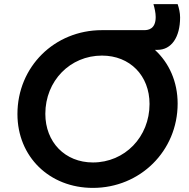

<svg xmlns="http://www.w3.org/2000/svg" viewBox="-20 -904 922 936"><path d="M433 12C663 12 846 -168 846 -399C846 -506 804 -598 735 -661H748C816 -661 858 -723 858 -819C858 -841 853 -863 846 -884H728C734 -863 739 -841 739 -821C739 -763 704 -757 683 -757H477C245 -757 65 -578 65 -348C65 -140 221 12 433 12ZM201 -349C201 -510 322 -633 477 -633C614 -633 709 -535 709 -397C709 -236 588 -112 433 -112C297 -112 201 -211 201 -349Z"/></svg>

Font: Mluvka Bold
Style: Italic
Weight: 700
Italic angle: -8°
Designer: Modified by Jiří Krblich, Original typeface by Gumpita Rahayu
Foundry: Gumpita Rahayu & Jiří Krblich
Version: Version 2.000;Glyphs 3.1.1 (3134)